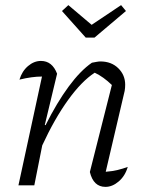

<svg xmlns="http://www.w3.org/2000/svg" viewBox="-20 -724 573 750"><path d="M52 0 144 -425Q105 -425 56 -413Q66 -446 89.5 -466Q113 -486 140 -486Q184 -486 203 -436L155 -236L158 -235Q202 -323 248 -385.5Q294 -448 339 -479Q350 -481 358 -482.5Q366 -484 372 -484Q415 -484 442 -457.5Q469 -431 469 -393Q469 -387 468.5 -381Q468 -375 467 -369L393 -53Q419 -55 439.5 -60Q460 -65 479 -72Q469 -37 444 -15.5Q419 6 392 6Q345 6 331 -52L417 -392Q384 -424 350 -440Q299 -407 246 -333.5Q193 -260 145 -156L114 0ZM315 -577 222 -681 247 -704 338 -627 453 -704 472 -681 349 -577Z"/></svg>

Font: Piazzolla Light
Style: Italic
Weight: 300
Italic angle: -11.3°
Designer: Juan Pablo del Peral
Foundry: Huerta Tipografica
Version: Version 1.330